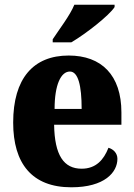

<svg xmlns="http://www.w3.org/2000/svg" viewBox="-20 -786 569 816"><path d="M204 -619V-606H283C346 -643 445 -721 467 -756V-766H296C278 -721 230 -659 204 -619ZM283 10C425 10 479 -54 479 -111C479 -135 462 -152 441 -158C421 -107 388 -69 327 -69C251 -69 212 -126 210 -256H496V-308C496 -467 411 -550 272 -550C122 -550 36 -453 36 -265C36 -91 116 10 283 10ZM327 -323H212C212 -426 239 -482 277 -482C312 -482 327 -423 327 -323Z"/></svg>

Font: Noto Serif Khmer Condensed Black
Style: Regular
Weight: 900
Width: 3
Designer: Danh Hong and the Monotype Design Team
Foundry: Monotype Imaging Inc.
Version: Version 2.004